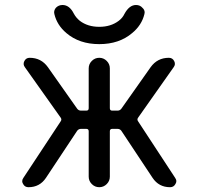

<svg xmlns="http://www.w3.org/2000/svg" viewBox="-20 -782 801 781"><path d="M340.8 -63.5V-248Q340.8 -257.8 331.1 -257.8H309.6Q299.8 -257.8 293.9 -250L167 -58.6Q141.6 -20.5 95.7 -20.5Q81.1 -20.5 74.2 -33.2Q70.3 -39.1 70.3 -44.9Q70.3 -51.8 75.2 -58.6L226.6 -288.1Q232.4 -295.9 226.6 -303.7L81.1 -508.8Q72.3 -520.5 79.1 -533.7Q85.9 -546.9 100.6 -546.9Q147.5 -546.9 174.8 -508.8L293.9 -339.8Q299.8 -332 309.6 -332H331.1Q340.8 -332 340.8 -341.8V-503.9Q340.8 -521.5 353.5 -534.2Q366.2 -546.9 383.8 -546.9Q401.4 -546.9 414.1 -534.2Q426.8 -521.5 426.8 -503.9V-341.8Q426.8 -332 436.5 -332H458Q467.8 -332 473.6 -339.8L592.8 -508.8Q620.1 -546.9 667 -546.9Q681.6 -546.9 688.5 -533.7Q695.3 -520.5 686.5 -508.8L542 -303.7Q536.1 -295.9 542 -288.1L692.4 -58.6Q697.3 -51.8 697.3 -44.9Q697.3 -39.1 693.4 -33.2Q686.5 -20.5 671.9 -20.5Q626 -20.5 600.6 -58.6L473.6 -250Q467.8 -257.8 458 -257.8H436.5Q426.8 -257.8 426.8 -248V-63.5Q426.8 -45.9 414.1 -33.2Q401.4 -20.5 383.8 -20.5Q366.2 -20.5 353.5 -33.2Q340.8 -45.9 340.8 -63.5ZM201.2 -724.6Q200.2 -728.5 200.2 -731.4Q200.2 -742.2 208 -751Q218.8 -761.7 234.4 -761.7Q262.7 -761.7 280.3 -726.6Q289.1 -710 304.7 -697.3Q336.9 -672.9 383.8 -672.9Q430.7 -672.9 462.9 -697.3Q478.5 -709 486.3 -725.6Q505.9 -761.7 533.2 -761.7Q549.8 -761.7 559.6 -750Q568.4 -742.2 568.4 -731.4Q568.4 -728.5 567.4 -724.6Q556.6 -679.7 517.6 -647.5Q464.8 -602.5 383.8 -602.5Q302.7 -602.5 250 -647.5Q211.9 -679.7 201.2 -724.6Z"/></svg>

Font: Gen Jyuu GothicX Regular
Style: Regular
Weight: 400
Designer: [Source Han Sans]
Ryoko NISHIZUKA  (kana & ideographs); Paul D. Hunt (Latin, Greek & Cyrillic); Wenlong ZHANG  (bopomofo
Version: Version 1.002.20150607